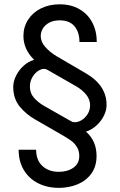

<svg xmlns="http://www.w3.org/2000/svg" viewBox="-20 -737 562 900"><path d="M259.8 -641.6Q231 -641.6 210.9 -630.9Q190.9 -620.1 180.9 -603.3Q170.9 -586.4 170.9 -568.4Q170.9 -540.5 192.9 -516.1Q214.8 -491.7 245.1 -473.6L378.9 -395.5Q480.5 -337.9 479.5 -244.1Q479.5 -218.8 466.3 -193.1Q453.1 -167.5 431.2 -147.9Q409.2 -128.4 383.8 -120.1V-119.1Q432.6 -76.2 432.6 -5.9Q432.6 43 408.2 76.7Q383.8 110.4 343.5 127Q303.2 143.6 255.9 143.6Q201.2 143.6 158.4 121.8Q115.7 100.1 91.6 59.8Q67.4 19.5 67.4 -35.2H149.4Q149.4 14.2 179 41.3Q208.5 68.4 255.9 68.4Q296.4 68.4 324 49.1Q351.6 29.8 351.6 -5.9Q351.6 -29.8 340.8 -47.4Q330.1 -64.9 315.4 -75.9Q300.8 -86.9 277.3 -100.6L143.6 -177.7Q103.5 -200.2 72.8 -237.1Q42 -273.9 42 -331.1Q42.5 -356 55.2 -381.8Q67.9 -407.7 89.8 -428Q111.8 -448.2 138.7 -456.1V-458Q89.8 -506.8 89.8 -568.4Q89.8 -610.8 111.8 -644.8Q133.8 -678.7 172.4 -697.8Q210.9 -716.8 259.8 -716.8Q312.5 -716.8 351.8 -694.3Q391.1 -671.9 412.4 -631.8Q433.6 -591.8 433.6 -540H352.5Q352.5 -585.9 329.3 -613.8Q306.2 -641.6 259.8 -641.6ZM337.9 -332 203.1 -409.2Q194.8 -414.1 186.5 -414.1Q171.9 -414.1 156.2 -402.8Q140.6 -391.6 130.4 -372.6Q120.1 -353.5 120.1 -331.1Q120.1 -301.8 137.7 -280.5Q155.3 -259.3 185.5 -241.2L314.5 -168Q320.8 -164.1 331.1 -164.1Q346.7 -164.1 363.3 -174.3Q379.9 -184.6 391.1 -202.9Q402.3 -221.2 402.3 -243.2Q402.3 -270.5 384.3 -293Q366.2 -315.4 337.9 -332Z"/></svg>

Font: Pretendard GOV
Style: Regular
Weight: 400
Designer: Base glyphs from Inter by Rasmus Andersson; Hangeul glyphs from Noto Sans CJK(Source Han Sans) by Jang Soo-young and Kan
Foundry: Kil Hyung-jin
Version: Version 1.309